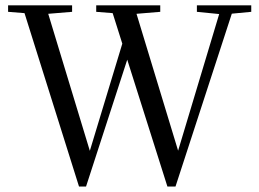

<svg xmlns="http://www.w3.org/2000/svg" viewBox="-20 -683 971 719"><path d="M275.9 15.6 71.8 -633.8 10.3 -638.7V-663.1H250V-638.7L160.6 -631.3L316.4 -118.2L438 -519.5L401.9 -633.8L340.3 -638.7V-663.1H580.1V-638.7L491.2 -631.3L647 -118.7L800.8 -630.4L717.3 -638.7V-663.1H920.9V-638.7L848.1 -631.8L637.2 15.6H606.9L456.5 -459.5L302.2 15.6Z"/></svg>

Font: Elstob 18pt
Style: Regular
Weight: 400
Designer: Peter S. Baker
Version: Version 1.015